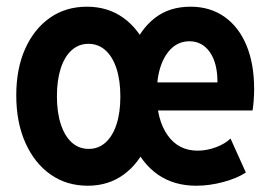

<svg xmlns="http://www.w3.org/2000/svg" viewBox="-20 -561 829 588"><path d="M249 7.8Q183.6 7.8 134.5 -26.9Q85.4 -61.5 57.6 -124Q29.8 -186.5 29.8 -269Q29.8 -350.6 57.1 -411.6Q84.5 -472.7 133.1 -506.6Q181.6 -540.5 246.1 -540.5Q310.5 -540.5 358.2 -506.1Q405.8 -471.7 431.9 -410.2Q458 -348.6 458 -267.1Q458 -184.6 432.1 -122.8Q406.2 -61 359.1 -26.6Q312 7.8 249 7.8ZM252 -105Q281.7 -105 303.5 -124.8Q325.2 -144.5 336.9 -180.4Q348.6 -216.3 348.6 -265.1Q348.6 -314.9 336.7 -351.3Q324.7 -387.7 302.7 -407.2Q280.8 -426.8 251 -426.8Q221.2 -426.8 199.5 -407.2Q177.7 -387.7 166 -351.6Q154.3 -315.4 154.3 -266.1Q154.3 -216.8 166.3 -180.4Q178.2 -144 200 -124.5Q221.7 -105 252 -105ZM581.5 7.8Q512.2 7.8 463.1 -26.6Q414.1 -61 388.2 -123Q362.3 -185.1 362.3 -269Q362.3 -348.1 385.7 -409.4Q409.2 -470.7 453.9 -505.6Q498.5 -540.5 563.5 -540.5Q623.5 -540.5 667.5 -509.5Q711.4 -478.5 734.9 -421.9Q758.3 -365.2 758.3 -288.6Q758.3 -269.5 756.8 -251.5Q755.4 -233.4 753.4 -222.7H442.9V-308.6H646Q646 -368.2 622.6 -401.4Q599.1 -434.6 560.1 -434.6Q529.8 -434.6 507.3 -414.8Q484.9 -395 472.4 -358.9Q460 -322.8 460 -272.9Q460 -194.3 493.2 -147Q526.4 -99.6 585.4 -99.6Q613.3 -99.6 641.4 -110.1Q669.4 -120.6 686 -136.7L732.9 -32.7Q706.5 -15.1 664.1 -3.7Q621.6 7.8 581.5 7.8Z"/></svg>

Font: Reddit Sans Condensed
Style: Bold
Weight: 700
Designer: Stephen Hutchings
Foundry: Reddit
Version: Version 1.014